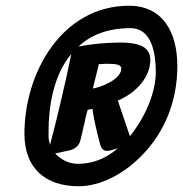

<svg xmlns="http://www.w3.org/2000/svg" viewBox="-20 -775 637 668"><path d="M254 -127C327 -127 412 -168 480 -241C548 -313 597 -416 597 -545C597 -665 545 -755 429 -755C195 -755 65 -521 65 -310C65 -190 137 -127 254 -127ZM390 -425C454 -452 503 -507 503 -566C503 -602 481 -627 398 -627C351 -627 298 -622 253 -613C294 -652 353 -677 434 -677C511 -677 522 -583 522 -524C522 -456 488 -371 432 -301ZM154 -271C151 -282 149 -291 149 -296V-322C149 -397 164 -512 228 -587C209 -491 173 -341 154 -271ZM324 -552H333C336 -552 339 -552 341 -553H359C382 -553 402 -550 402 -537C402 -499 333 -472 303 -467ZM390 -259C348 -223 302 -205 251 -205C218 -205 191 -221 172 -241L222 -252C241 -256 256 -269 260 -288L267 -317C267 -318 267 -319 268 -319V-324C269 -325 269 -325 269 -326L271 -337C274 -342 274 -348 275 -353C278 -368 282 -382 285 -393L302 -396C303 -381 311 -342 319 -309L328 -274C332 -258 340 -250 353 -250C356 -250 360 -251 365 -252Z"/></svg>

Font: Bangerz
Style: Bold
Weight: 700
Designer: vernon adams
Foundry: Vernon Adams
Version: Version 2.10;December 28, 2023;FontCreator 13.0.0.2683 64-bi